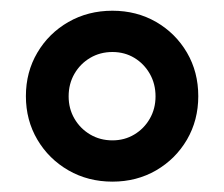

<svg xmlns="http://www.w3.org/2000/svg" viewBox="-20 -748 429 367"><path d="M194.9 -400.8Q148.4 -400.8 110.8 -422.4Q73.2 -444.1 51.4 -481.1Q29.5 -518.2 29.5 -564.2Q29.5 -610.4 51.4 -647.4Q73.2 -684.4 110.8 -706Q148.4 -727.5 194.9 -727.5Q241.2 -727.5 278.5 -706Q315.7 -684.4 337.4 -647.4Q359 -610.4 359 -564.2Q359 -518.2 337.4 -481.1Q315.7 -444.1 278.5 -422.4Q241.2 -400.8 194.9 -400.8ZM194.9 -479.7Q218.1 -479.7 236.7 -490.9Q255.4 -502.1 266.3 -521.1Q277.3 -540.2 277.3 -563.8Q277.3 -587.8 266.3 -607Q255.3 -626.2 236.8 -637.4Q218.2 -648.6 194.9 -648.6Q171.4 -648.6 152.4 -637.4Q133.4 -626.2 122.3 -607Q111.2 -587.8 111.2 -563.8Q111.2 -540.2 122.3 -521.2Q133.4 -502.1 152.4 -490.9Q171.4 -479.7 194.9 -479.7Z"/></svg>

Font: Reddit Sans
Style: Regular
Weight: 400
Designer: Stephen Hutchings
Foundry: Reddit
Version: Version 1.014